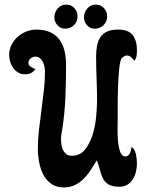

<svg xmlns="http://www.w3.org/2000/svg" viewBox="-20 -812 627 837"><path d="M138 -683Q175 -683 200 -671Q225 -659 240 -638Q255 -617 261.5 -589Q268 -561 268 -528Q268 -458 265 -386.5Q262 -315 251 -246Q249 -236 247.5 -226.5Q246 -217 246 -207Q246 -195 247.5 -182Q249 -169 254.5 -158Q260 -147 269 -140Q278 -133 293 -133Q330 -133 351.5 -161Q373 -189 384.5 -227.5Q396 -266 399.5 -306.5Q403 -347 403 -373Q403 -421 401 -469.5Q399 -518 399 -566Q399 -591 403 -612.5Q407 -634 417.5 -650Q428 -666 447 -674.5Q466 -683 495 -683Q540 -683 558.5 -659Q577 -635 577 -593Q577 -581 575.5 -569.5Q574 -558 566 -547Q560 -555 552 -562.5Q544 -570 533 -570Q527 -570 522 -567Q517 -564 512 -560Q504 -552 500 -515Q496 -478 494.5 -433Q493 -388 493 -347.5Q493 -307 493 -292Q493 -281 492.5 -254.5Q492 -228 494 -200.5Q496 -173 503.5 -151.5Q511 -130 527 -130Q534 -130 539 -134.5Q544 -139 547 -145.5Q550 -152 551.5 -159.5Q553 -167 554 -172Q568 -161 572.5 -139.5Q577 -118 577 -101Q577 -83 573 -65Q569 -47 560 -32Q551 -17 536.5 -7.5Q522 2 501 2Q470 2 454 -7.5Q438 -17 429.5 -33Q421 -49 416 -70Q411 -91 402 -113Q389 -92 375.5 -71Q362 -50 345 -33Q328 -16 307 -5.5Q286 5 258 5Q225 5 203 -11Q181 -27 168.5 -51.5Q156 -76 150.5 -105.5Q145 -135 145 -162Q145 -204 150 -246.5Q155 -289 160.5 -331Q166 -373 171 -415.5Q176 -458 176 -500Q176 -509 174 -520.5Q172 -532 167 -542Q162 -552 154 -558.5Q146 -565 134 -565Q123 -565 113.5 -557.5Q104 -550 104 -538Q104 -527 115 -520.5Q126 -514 134 -510Q118 -488 90 -488Q73 -488 60 -495.5Q47 -503 38 -515Q29 -527 24.5 -542.5Q20 -558 20 -573Q20 -596 30 -616Q40 -636 56.5 -651Q73 -666 94.5 -674.5Q116 -683 138 -683ZM398 -792Q419 -792 433 -777Q447 -762 447 -741Q447 -718 431.5 -702.5Q416 -687 393 -687Q373 -687 359.5 -702Q346 -717 346 -736Q346 -758 360.5 -775Q375 -792 398 -792ZM269 -792Q290 -792 304 -777Q318 -762 318 -741Q318 -718 302.5 -702.5Q287 -687 264 -687Q244 -687 230.5 -702Q217 -717 217 -736Q217 -758 231.5 -775Q246 -792 269 -792Z"/></svg>

Font: Gloria
Style: Regular
Weight: 400
Designer: Peter Wiegel
Foundry: Peter Wiegel
Version: Version 1.000